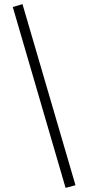

<svg xmlns="http://www.w3.org/2000/svg" viewBox="-20 -740 428 931"><path d="M42 -706 89 -720 346 158 298 171Z"/></svg>

Font: Isabella Sans
Style: Regular
Weight: 400
Designer: Original fonts by Christian Thalmann (Catharsis Fonts), Modifications by Cristiano Sobral
Version: Version 0.002;July 12, 2020;FontCreator 13.0.0.2655 64-bit; 